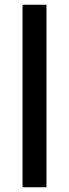

<svg xmlns="http://www.w3.org/2000/svg" viewBox="-20 -790 291 810"><path d="M75 0V-770H176V0Z"/></svg>

Font: Junction Medium
Style: Regular
Weight: 500
Designer: Caroline Hadilaksono
Foundry: Caroline Hadilaksono, Tyler Finck, The League of Moveable Type
Version: Version 2.000; ttfautohint (v1.8.3)